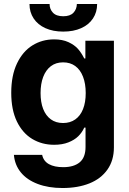

<svg xmlns="http://www.w3.org/2000/svg" viewBox="-20 -735 648 965"><path d="M49.9 43.5H191.9Q198.5 74.7 225.9 90Q253.2 105.2 297.7 105.2Q350.9 105.2 380.4 80.9Q409.9 56.5 409.9 3.7V-93.8H403.6Q392.2 -68.7 373.2 -50.1Q354.3 -31.5 323.6 -19.4Q292.9 -7.3 252.1 -7.3Q191 -7.3 142.2 -36.5Q93.4 -65.8 64.9 -124.4Q36.5 -183.1 36.5 -268.6Q36.5 -355.3 65.3 -415.9Q94.1 -476.5 142.9 -506.8Q191.6 -537.1 252 -537.1Q293.9 -537.1 324.1 -523.1Q354.3 -509 371.6 -489.6Q388.8 -470.1 403.4 -441.3H409.1V-530.3H552.5V5.8Q552.5 71.2 519.9 117.4Q487.4 163.5 429.3 186.8Q371.2 210 294.4 210Q223.2 210 169.2 189.4Q115.1 168.9 84.7 131.4Q54.2 94 49.9 43.5ZM410.8 -267.3Q410.8 -314.4 397.3 -349.3Q383.9 -384.2 358.5 -402.9Q333.1 -421.6 297 -421.6Q260.9 -421.6 235.5 -402.3Q210.2 -382.9 197 -348.1Q183.9 -313.2 183.9 -267.3Q183.9 -221.1 197 -187.4Q210.2 -153.7 235.5 -135.2Q260.9 -116.7 297 -116.7Q332.7 -116.7 358.3 -134.8Q383.9 -152.8 397.3 -186.6Q410.8 -220.3 410.8 -267.3ZM297.8 -576.2Q246.5 -576.2 208.3 -593.4Q170 -610.6 149.1 -642.2Q128.2 -673.8 128.2 -714.8H229.2Q229.2 -689.2 246 -671.3Q262.9 -653.3 297.8 -653.3Q332.5 -653.3 349.1 -671Q365.7 -688.7 366.3 -714.8H468.2Q468.2 -673.8 447.3 -642.2Q426.4 -610.6 387.9 -593.4Q349.5 -576.2 297.8 -576.2Z"/></svg>

Font: WEMIX Pretendard Variable
Style: Regular
Weight: 400
Designer: Base glyphs from Inter by Rasmus Andersson; Hangeul glyphs from Noto Sans CJK(Source Han Sans) by Jang Soo-young and Kan
Foundry: Kil Hyung-jin
Version: Version 1.000;Glyphs 3.2 (3208)